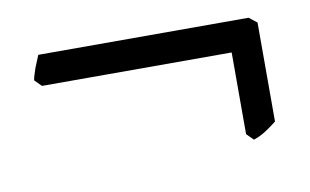

<svg xmlns="http://www.w3.org/2000/svg" viewBox="-38 -364 545 338"><g transform="rotate(-10 234.5 -195.5)"><path d="M435 -114V-291L421 -302H45L36 -280C34 -273 31 -266 30 -259L42 -247H381V-101L393 -89C402 -92 412 -96 435 -114Z"/></g></svg>

Font: Temporarium
Style: Regular
Weight: 400
Version: Version 1.1